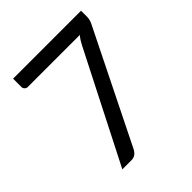

<svg xmlns="http://www.w3.org/2000/svg" viewBox="-196 -844 973 973"><g transform="rotate(-45 290.0 -358.0)"><path d="M542 -716.5V-676.5Q542 -659.5 538.2 -648.5Q534.5 -637.5 530.5 -630L234 -31.5Q227.5 -18.5 216 -9.2Q204.5 0 185 0H121.5L422.5 -591Q429 -603.5 435.8 -614Q442.5 -624.5 451 -634H77Q68.5 -634 61.8 -640.8Q55 -647.5 55 -656V-716.5Z"/></g></svg>

Font: 8514790e538f44c2 - subset of Lato
Style: Regular
Weight: 400
Version: Version 1.104; Western+Polish opensource